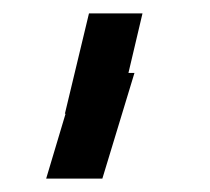

<svg xmlns="http://www.w3.org/2000/svg" viewBox="-20 -349 314 287"><path d="M193 -329H113L77 -179H78L49 -82H133L181 -240H172Z"/></svg>

Font: Mohave
Style: Italic
Weight: 400
Italic angle: -8°
Designer: Gumpita Rahayu
Foundry: Tokotype
Version: Version 2.002;PS 002.002;hotconv 1.0.88;makeotf.lib2.5.64775